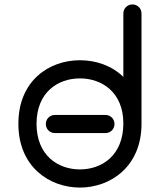

<svg xmlns="http://www.w3.org/2000/svg" viewBox="-20 -827 749 867"><path d="M619 -766C619 -789 601 -807 578 -807C555 -807 537 -789 537 -766V-480C484 -531 413 -555 341 -555C202 -555 63 -463 63 -268C63 -73 204 20 341 20C477 20 619 -73 619 -268ZM537 -270C537 -124 439 -62 341 -62C241 -62 145 -126 145 -268C145 -410 241 -473 341 -473C439 -473 537 -411 537 -270ZM456 -226C479 -226 497 -244 497 -267C497 -290 479 -308 456 -308H228C205 -308 187 -290 187 -267C187 -244 205 -226 228 -226Z"/></svg>

Font: Fabada
Style: Regular
Weight: 400
Designer: deFharo
Foundry: deFharo.com
Version: Version 4.000 2011 initial release